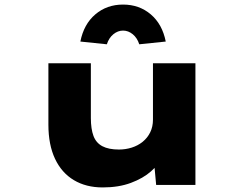

<svg xmlns="http://www.w3.org/2000/svg" viewBox="-20 -810 1076 841"><path d="M430 11Q357 11 303.5 -21Q250 -53 221 -114.5Q192 -176 192 -264V-533H378V-293Q378 -245 389.5 -214.5Q401 -184 428.5 -169.5Q456 -155 501 -155Q530 -155 557 -163.5Q584 -172 605 -189Q626 -206 638 -230.5Q650 -255 650 -286V-533H836V0H664L654 -108L689 -120Q676 -90 641.5 -59.5Q607 -29 553.5 -9Q500 11 430 11ZM448 -616 332 -628Q347 -704 397.5 -747Q448 -790 519 -790Q590 -790 640.5 -747Q691 -704 706 -628L590 -616Q581 -644 561.5 -660Q542 -676 519 -676Q496 -676 476.5 -660Q457 -644 448 -616Z"/></svg>

Font: Lexend Zetta ExtraBold
Style: Regular
Weight: 800
Designer: Bonnie Shaver-Troup, Thomas Jockin
Foundry: Lexend
Version: Version 1.007